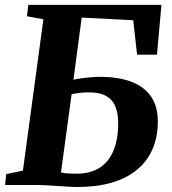

<svg xmlns="http://www.w3.org/2000/svg" viewBox="-20 -763 710 792"><path d="M297 8.5Q285.5 8.5 264 7.2Q242.5 6 217.2 4.2Q192 2.5 168.5 1.2Q145 0 129 0H1L5.5 -45L74.5 -59L159 -683.5L91 -696L97 -743H646L627.5 -537.5H545.5L529.5 -679.5L317 -690.5L283 -434Q295 -437 313.8 -439.8Q332.5 -442.5 353.5 -444.2Q374.5 -446 392 -446Q468.5 -446 521.8 -425.8Q575 -405.5 603 -364.8Q631 -324 631 -262.5Q631 -198 609 -147.5Q587 -97 544.2 -62Q501.5 -27 439.5 -9.2Q377.5 8.5 297 8.5ZM295 -46.5Q353 -46.5 391.2 -71.2Q429.5 -96 448.5 -142.8Q467.5 -189.5 467.5 -255.5Q467.5 -295.5 455.8 -324Q444 -352.5 417 -367.5Q390 -382.5 344 -382Q326.5 -382 306.5 -379.5Q286.5 -377 275.5 -374.5L231.5 -51.5Q244.5 -48.5 260.5 -47.5Q276.5 -46.5 295 -46.5Z"/></svg>

Font: Merriweather 36pt ExtraBold
Style: Italic
Weight: 800
Italic angle: -7.8°
Version: Version 2.101